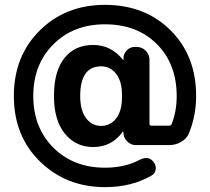

<svg xmlns="http://www.w3.org/2000/svg" viewBox="-20 -655 864 790"><path d="M482 -256V-264Q482 -320 458 -351Q434 -382 396 -382Q310 -382 310 -260Q310 -201 334 -169Q358 -137 396 -137Q434 -137 458 -168Q482 -199 482 -256ZM412 -635Q576 -635 681.5 -530.5Q787 -426 787 -260Q787 -180 758 -108Q749 -85 726 -71.5Q703 -58 676 -58H539Q519 -58 504 -72.5Q489 -87 488 -107L487 -113V-114Q485 -114 485 -113Q440 -50 363 -50Q292 -50 247 -105Q202 -160 202 -260Q202 -362 245 -416Q288 -470 363 -470Q437 -470 486 -409Q486 -408 487 -408L488 -409V-415Q488 -434 502 -448Q516 -462 535 -462H541Q564 -462 579.5 -446.5Q595 -431 595 -409V-146Q595 -138 603 -138H676Q684 -138 687 -146Q707 -198 707 -260Q707 -392 625.5 -473.5Q544 -555 412 -555Q282 -555 199.5 -472.5Q117 -390 117 -260Q117 -130 199.5 -47.5Q282 35 412 35Q494 35 556 2Q592 -16 613 13Q623 26 620.5 42.5Q618 59 604 67Q522 115 412 115Q253 115 145 10Q37 -95 37 -260Q37 -424 143.5 -529.5Q250 -635 412 -635Z"/></svg>

Font: Rounded Mplus 1c Medium
Style: Regular
Weight: 500
Version: Version 1.059.20150529